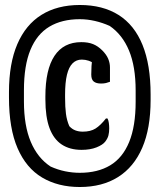

<svg xmlns="http://www.w3.org/2000/svg" viewBox="-20 -735 640 770"><path d="M300 -715Q392 -715 455.5 -675Q519 -635 551.5 -555Q584 -475 584 -356V-334Q584 -220 550.5 -142.5Q517 -65 453.5 -25Q390 15 300 15Q213 15 149 -23Q85 -61 50.5 -140.5Q16 -220 16 -344V-366Q16 -480 49.5 -558Q83 -636 146.5 -675.5Q210 -715 300 -715ZM300 -658Q228 -658 178 -628Q128 -598 102 -535Q76 -472 76 -373V-328Q76 -231 103.5 -166Q131 -101 183 -67Q212 -54 241.5 -48Q271 -42 300 -42Q372 -42 422 -72Q472 -102 498 -165.5Q524 -229 524 -327V-372Q524 -468 497.5 -532Q471 -596 420 -631Q391 -644 360.5 -651Q330 -658 300 -658ZM306 -566Q334 -566 353.5 -558Q373 -550 390 -533Q407 -516 414 -499Q421 -482 421 -465Q421 -451 421 -436.5Q421 -422 421 -407Q413 -404 405 -402Q397 -400 385 -400Q366 -400 356 -408Q346 -416 346 -436Q346 -455 347 -470Q348 -485 352 -514L374 -470Q349 -487 335.5 -491.5Q322 -496 308 -496Q286 -496 271 -481Q256 -466 248.5 -435Q241 -404 241 -355V-344Q241 -305 244.5 -278.5Q248 -252 258 -229Q269 -217 282.5 -212Q296 -207 312 -207Q343 -207 363 -219.5Q383 -232 405 -260H411Q415 -253 416.5 -242Q418 -231 418 -220Q418 -205 415 -192.5Q412 -180 402 -167Q392 -154 367 -144Q342 -134 307 -134Q260 -134 227.5 -155.5Q195 -177 178.5 -221.5Q162 -266 162 -337V-348Q162 -456 198.5 -511Q235 -566 306 -566Z"/></svg>

Font: Recursive Casual SemiBold
Style: Regular
Weight: 600
Version: Version 1.047